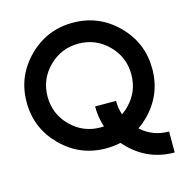

<svg xmlns="http://www.w3.org/2000/svg" viewBox="-118 -812 997 1038"><g transform="rotate(-15 381.0 -293.0)"><path d="M510.7 -155.8Q529.8 -168.9 546.9 -186Q615.2 -254.4 615.2 -351.6Q615.2 -448.7 546.6 -517.3Q478 -585.9 380.9 -585.9Q283.7 -585.9 215.1 -517.3Q146.5 -448.7 146.5 -351.6Q146.5 -254.4 215.1 -185.8Q283.7 -117.2 380.9 -117.2Q390.6 -117.2 399.4 -117.7Q380.9 -172.4 380.9 -234.4H498Q498 -192.4 510.7 -155.8ZM462.4 -8.8Q423.3 0 380.9 0Q235.4 0 132.3 -103Q29.3 -206.1 29.3 -351.6Q29.3 -497.1 132.3 -600.1Q235.4 -703.1 380.9 -703.1Q526.4 -703.1 629.4 -600.1Q732.4 -497.1 732.4 -351.6Q732.4 -206.1 629.4 -103Q604.5 -78.1 576.7 -59.1Q642.1 0 732.4 0V117.2Q586.9 117.2 483.9 14.2Q472.7 2.9 462.4 -8.8Z"/></g></svg>

Font: Gerhaus
Style: Regular
Weight: 400
Designer: GGBotNet
Foundry: GGBotNet
Version: 1.01